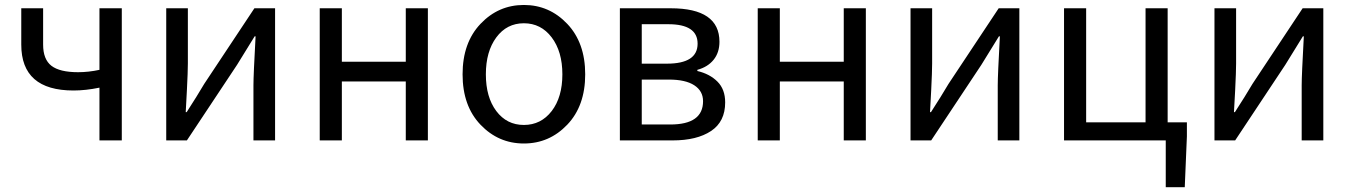

<svg xmlns="http://www.w3.org/2000/svg" viewBox="-20 -577 5550 789"><path d="M388.7 0V-216.8Q332 -205.1 282.2 -205.1Q67.4 -205.1 67.4 -393.6V-543H157.2V-393.6Q157.2 -333 191.4 -306.6Q225.6 -280.3 300.8 -280.3Q343.8 -280.3 388.7 -290V-543H480.5V0Z M663.1 0V-543H752V-316.4Q752 -283.2 748 -205.6Q744.1 -127.9 743.2 -116.2H747.1Q790 -182.6 819.3 -232.4L1025.4 -543H1110.4V0H1021.5V-226.6Q1021.5 -267.6 1030.3 -427.7H1026.4Q974.6 -344.7 954.1 -310.5L748 0Z M1293.9 0V-543H1384.8V-323.2H1647.5V-543H1738.3V0H1647.5V-242.2H1384.8V0Z M2311 -64.5Q2237.3 12.7 2132.8 12.7Q2028.3 12.7 1954.6 -64.5Q1880.9 -141.6 1880.9 -271.5Q1880.9 -401.4 1954.6 -479Q2028.3 -556.6 2132.8 -556.6Q2237.3 -556.6 2311 -479Q2384.8 -401.4 2384.8 -271.5Q2384.8 -141.6 2311 -64.5ZM2019.5 -120.6Q2062.5 -63.5 2132.8 -63.5Q2203.1 -63.5 2247.1 -120.6Q2291 -177.7 2291 -271.5Q2291 -365.2 2247.1 -423.3Q2203.1 -481.4 2132.8 -481.4Q2062.5 -481.4 2019.5 -423.3Q1976.6 -365.2 1976.6 -271.5Q1976.6 -177.7 2019.5 -120.6Z M2527.3 0V-543H2736.3Q2936.5 -543 2936.5 -405.3Q2936.5 -361.3 2912.6 -331.5Q2888.7 -301.8 2845.7 -290V-285.2Q2896.5 -273.4 2928.2 -241.7Q2960 -210 2960 -156.2Q2960 -77.1 2901.9 -38.6Q2843.8 0 2744.1 0ZM2617.2 -315.4H2720.7Q2846.7 -315.4 2846.7 -397.5Q2846.7 -477.5 2726.6 -477.5H2617.2ZM2617.2 -65.4H2734.4Q2869.1 -65.4 2869.1 -161.1Q2869.1 -203.1 2833 -226.6Q2796.9 -250 2728.5 -250H2617.2Z M3093.8 0V-543H3184.6V-323.2H3447.3V-543H3538.1V0H3447.3V-242.2H3184.6V0Z M3721.7 0V-543H3810.5V-316.4Q3810.5 -283.2 3806.6 -205.6Q3802.7 -127.9 3801.8 -116.2H3805.7Q3848.6 -182.6 3877.9 -232.4L4084 -543H4168.9V0H4080.1V-226.6Q4080.1 -267.6 4088.9 -427.7H4085Q4033.2 -344.7 4012.7 -310.5L3806.6 0Z M4778.3 -74.2H4857.4V-16.6L4848.6 192.4H4770.5V0H4352.5V-543H4443.4V-74.2H4687.5V-543H4778.3Z M4970.7 0V-543H5059.6V-316.4Q5059.6 -283.2 5055.7 -205.6Q5051.8 -127.9 5050.8 -116.2H5054.7Q5097.7 -182.6 5127 -232.4L5333 -543H5418V0H5329.1V-226.6Q5329.1 -267.6 5337.9 -427.7H5334Q5282.2 -344.7 5261.7 -310.5L5055.7 0Z"/></svg>

Font: irohakakuC Regular
Style: Regular
Weight: 400
Designer: [Source Han Sans]
Ryoko NISHIZUKA Ë•øÂ°öÊ∂ºÂ≠ê (kana & ideographs); Paul D. Hunt (Latin, Greek & Cyrillic); Wenlong ZHAN
Version: Version 1.001.20160904